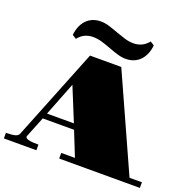

<svg xmlns="http://www.w3.org/2000/svg" viewBox="-162 -1080 1244 1238"><g transform="rotate(20 459.5 -461.5)"><path d="M182.1 -779.3Q185.1 -811 196 -837.4Q207 -863.8 224.9 -882.8Q242.7 -901.9 267.6 -912.4Q292.5 -922.9 323.2 -922.9Q352.5 -922.9 383.5 -913.1Q414.6 -903.3 446.8 -891.1Q477.5 -879.9 507.8 -870.8Q538.1 -861.8 567.4 -861.8Q594.7 -861.8 620.1 -872.6Q645.5 -883.3 668.9 -911.1L695.8 -894Q692.9 -862.3 681.9 -835.9Q670.9 -809.6 653.1 -790.5Q635.3 -771.5 610.4 -761Q585.4 -750.5 554.7 -750.5Q528.3 -750.5 499.8 -758.8Q471.2 -767.1 441.9 -778.3Q408.7 -791 375.7 -801.3Q342.8 -811.5 310.5 -811.5Q282.7 -811.5 257.3 -800.8Q231.9 -790 209 -762.2ZM-7.3 -38.6Q32.2 -38.6 53.5 -43.9Q74.7 -49.3 80.6 -63.5L332 -691.9H546.4L840.8 -38.6H925.8V0H372.1V-38.6H466.3L398.9 -207H184.1L127 -64.9Q126.5 -63.5 126.5 -61Q126.5 -54.2 133.1 -50Q139.6 -45.9 151.6 -43.2Q163.6 -40.5 179.9 -39.6Q196.3 -38.6 215.8 -38.6V0H-7.3ZM383.8 -245.6 289.6 -476.1 199.2 -245.6Z"/></g></svg>

Font: GravitasOne
Style: Regular
Weight: 400
Designer: Riccardo De Franceschi
Foundry: Sorkin Type Co.
Version: Version 1.001